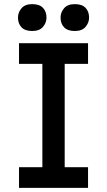

<svg xmlns="http://www.w3.org/2000/svg" viewBox="-20 -909 518 929"><path d="M72 0V-100H185V-600H72V-700H406V-600H293V-100H406V0ZM342 -759Q307 -759 290 -777Q273 -795 273 -824Q273 -849 290 -869Q307 -889 342 -889Q377 -889 394 -871Q411 -853 411 -824Q411 -799 394 -779Q377 -759 342 -759ZM136 -759Q101 -759 84 -777Q67 -795 67 -824Q67 -849 84 -869Q101 -889 136 -889Q171 -889 188 -871Q205 -853 205 -824Q205 -799 188 -779Q171 -759 136 -759Z"/></svg>

Font: Readex Pro
Style: Regular
Weight: 400
Designer: Bonnie Shaver-Troup, Thomas Jockin
Foundry: Lexend
Version: Version 1.204; ttfautohint (v1.8.4.7-5d5b)